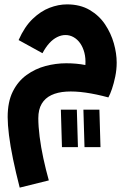

<svg xmlns="http://www.w3.org/2000/svg" viewBox="-20 -464 588 877"><path d="M70 393Q52 323 39.5 262.5Q27 202 21 153.5Q15 105 15 71Q15 1 38.5 -46Q62 -93 101.5 -121.5Q141 -150 188 -162.5Q235 -175 282.5 -175Q330 -175 370 -167Q372 -198 365.5 -223Q359 -248 346.5 -266Q334 -284 316.5 -294Q299 -304 279 -304Q260 -304 241 -294.5Q222 -285 205.5 -267Q189 -249 174 -221L65 -281Q92 -342 129 -377.5Q166 -413 206.5 -428.5Q247 -444 286 -444Q346 -444 389.5 -418.5Q433 -393 460 -352.5Q487 -312 500 -266Q513 -220 513 -178Q513 -146 506.5 -114.5Q500 -83 491.5 -58Q483 -33 475 -19Q420 -34 371 -41Q322 -48 282.5 -45.5Q243 -43 214.5 -29.5Q186 -16 170.5 10Q155 36 155 76Q155 113 161 160.5Q167 208 178 259Q189 310 203 360ZM366 208 361 37H434L439 208ZM263 208 258 37H331L336 208Z"/></svg>

Font: Farlight84_Sys_V01
Style: Bold
Weight: 700
Designer: Monotype Design Team, Nadine Chahine and Nizar Qandah
Foundry: Monotype Imaging Inc.
Version: Version 2.004;October 31, 2024;FontCreator 14.0.0.2814 64-bi